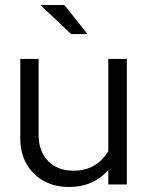

<svg xmlns="http://www.w3.org/2000/svg" viewBox="-20 -736 589 766"><path d="M255 10Q198 10 154 -14.5Q110 -39 85.5 -82.5Q61 -126 61 -184V-501H134V-199Q134 -132 172 -93.5Q210 -55 274 -55Q365 -55 412 -133V-501H486V0H412V-58Q353 10 255 10ZM264 -600 141 -716H237L329 -600Z"/></svg>

Font: Red Hat Display VF
Style: Regular
Weight: 300
Designer: Pentagram, MCKL
Foundry: Pentagram, MCKL
Version: Version 1.023